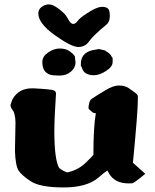

<svg xmlns="http://www.w3.org/2000/svg" viewBox="-20 -821 694 859"><path d="M454.1 -709Q396.5 -661.6 378.9 -636.2Q361.3 -610.8 330.3 -610.8Q299.3 -610.8 225.3 -663.6Q151.4 -716.3 151.4 -761.2Q151.4 -778.8 166.3 -790Q181.2 -801.3 199.2 -801.3Q217.3 -801.3 244.1 -780.5Q271 -759.8 279.1 -745.1Q287.1 -730.5 289.8 -726.8Q292.5 -723.1 294.7 -720.9Q296.9 -718.8 299.3 -716.8Q302.7 -713.9 309.1 -713.9Q309.6 -713.9 310.5 -714.4Q317.4 -714.4 327.9 -728Q338.4 -741.7 365.7 -759.3Q411.6 -790 434.1 -790Q434.6 -790 435.1 -790.5Q456.5 -790.5 464.4 -781.2Q471.2 -772.9 471.2 -751.5Q471.2 -750 471.2 -748.5Q471.2 -747.6 471.2 -747.1Q471.2 -722.2 454.1 -709ZM317.9 -541Q317.9 -518.6 297.6 -500.7Q277.3 -482.9 246.6 -482.9Q215.8 -482.9 202.6 -487.3Q169.4 -499.5 169.4 -542.5Q169.4 -543 169.4 -543.9Q169.4 -568.4 195.3 -586.2Q221.2 -604 247.8 -604Q274.4 -604 292 -591.3Q309.6 -578.6 314.9 -568.8L317.9 -542ZM400.4 -484.4Q352.5 -484.4 345.2 -522.9H341.8V-536.1Q341.8 -583 392.1 -596.2L422.9 -601.6L452.1 -594.7V-592.8Q475.1 -581.5 481.4 -563.5H483.9V-543.5Q483.9 -522.9 455.6 -504.2Q427.2 -485.4 401.9 -484.4ZM230.5 -401.4Q223.6 -302.2 223.1 -235.4Q223.1 -105.5 245.1 -68.8Q271 -50.3 282.7 -49.8Q329.6 -61 361.1 -90.8Q392.6 -120.6 397.9 -128.4V-129.9Q397.9 -251.5 408.7 -314.5Q406.2 -314.9 403.3 -315.2Q400.4 -315.4 398.9 -315.9Q397.5 -316.4 396.2 -317.1Q395 -317.9 393.1 -319.6Q391.1 -321.3 389.6 -322.5Q388.2 -323.7 385.3 -326.2Q382.3 -328.6 379.9 -330.6Q376 -333.5 376 -338.6Q376 -343.8 376.5 -346.2Q379.9 -371.6 389.6 -378.4Q408.2 -391.1 413.6 -394Q418.9 -397 452.6 -417.7Q486.3 -438.5 512.2 -438.5Q539.1 -438.5 556.2 -426.5Q573.2 -414.6 578.4 -410.9Q583.5 -407.2 585.9 -405.3Q588.4 -403.3 591.3 -400.4Q596.2 -396 596.7 -391.1V-375.5Q596.7 -318.8 574.7 -92.8L629.9 -43.5Q579.6 -1.5 571.8 -1Q564 -0.5 555.7 -0.5Q490.2 -0.5 465.3 -49.3Q462.9 -54.7 460.4 -58.1Q444.3 -47.9 421.4 -27.3Q369.6 17.6 264.9 17.6Q160.2 17.6 118.4 -9.5Q76.7 -36.6 63 -58.1Q49.3 -79.6 46.9 -145L49.3 -271.5Q48.3 -312.5 37.6 -326.7Q26.9 -340.8 26.9 -350.6V-351.6L35.6 -376.5Q63.5 -425.8 123 -425.8H130.9Q211.4 -421.4 220.9 -416.7Q230.5 -412.1 230.5 -401.9Z"/></svg>

Font: Drukaatie burti
Style: Heavy
Weight: 800
Version: Version 0.14